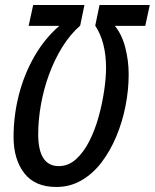

<svg xmlns="http://www.w3.org/2000/svg" viewBox="-20 -734 616 764"><path d="M204 10Q119 10 76.5 -45Q34 -100 34 -189Q34 -275 55.5 -358Q77 -441 118 -511.5Q159 -582 216 -631H94L112 -714H316L299 -632Q259 -597 228 -547Q197 -497 175.5 -438.5Q154 -380 143 -318.5Q132 -257 132 -200Q132 -73 214 -73Q252 -73 282.5 -100.5Q313 -128 335.5 -172.5Q358 -217 372.5 -269.5Q387 -322 394.5 -373.5Q402 -425 402 -464Q402 -566 359 -632L376 -714H576L558 -631H437Q465 -597 478.5 -545Q492 -493 492 -438Q492 -376 479.5 -312.5Q467 -249 443 -191.5Q419 -134 384.5 -88.5Q350 -43 304.5 -16.5Q259 10 204 10Z"/></svg>

Font: Noto Sans ExtraCondensed Medium
Style: Italic
Weight: 500
Width: 2
Italic angle: -12°
Designer: Monotype Design Team
Foundry: Monotype Imaging Inc.
Version: Version 2.013; ttfautohint (v1.8.4.7-5d5b)